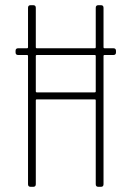

<svg xmlns="http://www.w3.org/2000/svg" viewBox="-20 -720 507 740"><path d="M427 -524V-518Q427 -508 417 -508H383Q379 -508 379 -504V-10Q379 0 369 0H359Q349 0 349 -10V-333Q349 -337 345 -337H122Q118 -337 118 -333V-10Q118 0 108 0H98Q88 0 88 -10V-504Q88 -508 84 -508H50Q40 -508 40 -518V-524Q40 -534 50 -534H84Q88 -534 88 -538V-690Q88 -700 98 -700H108Q118 -700 118 -690V-538Q118 -534 122 -534H345Q349 -534 349 -538V-690Q349 -700 359 -700H369Q379 -700 379 -690V-538Q379 -534 383 -534H417Q427 -534 427 -524ZM349 -368V-504Q349 -508 345 -508H122Q118 -508 118 -504V-368Q118 -364 122 -364H345Q349 -364 349 -368Z"/></svg>

Font: Barlow Condensed Thin
Style: Regular
Weight: 250
Width: 3
Designer: Jeremy Tribby
Foundry: Tribby Type
Version: Version 1.408